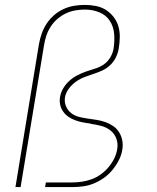

<svg xmlns="http://www.w3.org/2000/svg" viewBox="-20 -763 640 783"><path d="M43 0 139 -584Q143 -606 150.5 -627Q158 -648 170.5 -667Q183 -686 201 -701.5Q219 -717 240 -726.5Q261 -736 283 -739.5Q305 -743 326 -743Q349 -743 371.5 -738.5Q394 -734 412 -722.5Q430 -711 443.5 -693.5Q457 -676 463 -655Q469 -634 468.5 -610.5Q468 -587 464 -564Q461 -546 452 -528Q443 -510 428.5 -496.5Q414 -483 396 -475Q378 -467 359.5 -461Q341 -455 323 -448Q305 -441 288.5 -429Q272 -417 260 -400.5Q248 -384 245 -366Q242 -347 249 -330Q256 -313 270 -302Q284 -291 301.5 -286.5Q319 -282 337.5 -279.5Q356 -277 374.5 -274Q393 -271 410 -265Q427 -259 441.5 -249Q456 -239 465.5 -224Q475 -209 478.5 -191Q482 -173 479 -154Q476 -132 465 -110.5Q454 -89 439 -70.5Q424 -52 404.5 -38Q385 -24 363 -15Q341 -6 318.5 -3Q296 0 274 0H164L167 -19H274Q294 -19 314 -22Q334 -25 353.5 -32Q373 -39 390.5 -51.5Q408 -64 422 -80.5Q436 -97 445.5 -116Q455 -135 458 -155Q462 -177 454.5 -197.5Q447 -218 430.5 -231Q414 -244 393 -249.5Q372 -255 350 -258V-259Q333 -261 317.5 -264Q302 -267 287 -272.5Q272 -278 259.5 -286.5Q247 -295 238 -307.5Q229 -320 225.5 -335.5Q222 -351 225 -368Q228 -386 238 -403Q248 -420 263 -433.5Q278 -447 295.5 -456Q313 -465 331.5 -471.5Q350 -478 368.5 -483.5Q387 -489 403 -500Q419 -511 429.5 -528.5Q440 -546 443 -564Q448 -595 445.5 -625Q443 -655 427.5 -678.5Q412 -702 384.5 -713Q357 -724 326 -724Q307 -724 287 -720.5Q267 -717 249 -708.5Q231 -700 215 -686.5Q199 -673 187.5 -655.5Q176 -638 169.5 -619Q163 -600 160 -581L64 0Z"/></svg>

Font: Iosevka Aile Thin
Style: Italic
Weight: 100
Italic angle: -9°
Designer: Belleve Invis
Foundry: Belleve Invis
Version: Version 31.1.0; ttfautohint (v1.8.4)